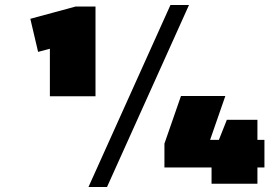

<svg xmlns="http://www.w3.org/2000/svg" viewBox="-20 -733 1107 766"><path d="M361 -349H179V-594L222 -550L132 -526L101 -658L282 -707H361ZM660 -713H734L407 13H333ZM636 -160 702 -350H879L805 -137L716 -175H1035V-65H636ZM824 -101 885 -255H1007V0H824Z"/></svg>

Font: Pathway Extreme 28pt Black
Style: Regular
Weight: 900
Designer: Eduardo Rodriguez Tunni
Foundry: Eduardo Rodriguez Tunni
Version: Version 1.001;gftools[0.9.26]